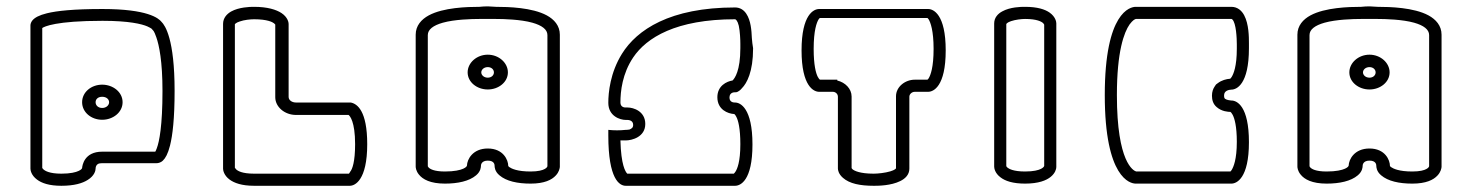

<svg xmlns="http://www.w3.org/2000/svg" viewBox="-20 -554 4738 618"><path d="M287.7 -225C287.7 -234.8 295.4 -242.5 308.9 -242.5C322.7 -242.5 331.2 -234.3 331.2 -225C331.2 -215.3 322.1 -206.5 308.9 -206.5C296 -206.5 287.7 -214.8 287.7 -225ZM244.3 -225C244.3 -192.6 273.7 -168.5 308.9 -168.5C343.7 -168.5 374.6 -192.3 374.6 -225C374.6 -257.7 343.7 -281.5 308.9 -281.5C273.7 -281.5 244.3 -257.4 244.3 -225ZM484.7 -76.8C482.4 -70.6 480.9 -67.3 479.8 -65.8H308.9C250.8 -65.8 244.9 -20.9 244.3 -13.3C243.9 -11.6 242.1 -8 233.2 -3.9C224 0.5 206.6 5 177.5 5C138.4 5 124.2 -4.5 119.3 -9.3C117.2 -11.4 116.3 -12.6 116 -13.2V-463.8C122.5 -468.4 159.3 -487 310 -487C395.4 -487 436.3 -476.7 454.1 -469.1C469 -462 468.1 -461.5 470 -459.1C473.1 -455.2 475.3 -456.5 483.2 -433.9C492.2 -408.2 503 -357 503 -261.2C503 -149.6 492.8 -98.2 484.7 -76.8ZM289.7 -20C291.8 -24.2 295.3 -28.8 308.9 -28.8H484.5C486.8 -28.8 496.1 -29.2 504.3 -37.1C512.5 -44.9 520.5 -58.8 527.2 -85.3C535.6 -118.6 542 -172.4 542 -261.6C542 -428.2 511.6 -471.9 500 -483.5C490.4 -495.6 454.7 -525 310 -525C216.6 -525 163.2 -519.2 131.1 -511.3C105.6 -505 91.9 -497.3 84.4 -488.4C79.6 -482.6 78 -476.5 78 -471.9V-11.2C78 -6.5 80.3 10.1 99.1 24C114 35.4 138.3 44 177.5 44C218.7 44 245.7 35.9 262.7 24.9C284.1 11.6 287.7 -4.9 287.7 -11.2V-11.4C287.7 -12.2 287.8 -16.3 289.7 -20Z M862 -479 866 -475V-241C866 -210 896 -184 933 -184H1102C1106 -181 1123 -163 1123 -90C1123 -33 1114 -9 1107 -1C1105 3 1104 4 1103 5H798C759 5 745 -4 740 -9C738 -12 737 -13 736 -14V-476C736 -476 739 -481 752 -485C766 -490 786 -492 798 -492C840 -492 857 -483 862 -479ZM1102 6ZM1109 -224H933C919 -224 909 -232 909 -242V-477C909 -481 907 -498 886 -512C869 -523 841 -532 798 -532H796H795C785 -532 749 -531 724 -517C710 -509 698 -496 698 -477V-11C698 -7 700 10 719 24C734 35 758 44 798 44H1106C1122 44 1162 27 1162 -90C1162 -197 1130 -220 1109 -224Z M1529.1 -321C1529.1 -329.9 1537.8 -338 1550 -338C1561.8 -338 1569.8 -330.3 1569.8 -321C1569.8 -311.7 1561.8 -304 1550 -304C1537.8 -304 1529.1 -312.1 1529.1 -321ZM1485.2 -321C1485.2 -289.7 1515.1 -266 1550 -266C1584.9 -266 1614.8 -289.7 1614.8 -321C1614.8 -351.9 1585.5 -378 1550 -378C1514.5 -378 1485.2 -351.9 1485.2 -321ZM1618.8 -16.5C1616.8 -18.3 1616.1 -19.5 1615.9 -20C1615.9 -38.5 1600.5 -76 1550 -76C1501.8 -76 1483.6 -41.3 1483 -21C1482.5 -19.1 1480.6 -15.3 1471.1 -11C1461.2 -6.5 1442.6 -2 1412 -2C1376.4 -2 1363.8 -10.4 1359.5 -15C1358.1 -16.6 1357.1 -18.2 1357 -18.7V-441.1C1357 -459.1 1374.5 -472.2 1405.3 -480.9C1442.7 -491.4 1496.5 -493 1524.7 -493H1574.2C1602.4 -493 1656.2 -491.4 1693.7 -480.9C1724.5 -472.2 1742 -459.1 1742 -441.1V-19.2C1741.6 -17.3 1740.2 -13.8 1733.2 -10C1726.2 -6.1 1712.7 -2 1688 -2C1645 -2 1626.7 -11 1618.8 -16.5ZM1318 -18C1318 -14.7 1318.9 -3.6 1328.5 8C1340.7 23.3 1365.2 37 1412 37C1453.4 37 1490.3 29.2 1512.4 10.3C1527.7 -2.3 1528 -17 1528 -20C1528 -20 1528 -20.1 1528 -20.3C1528 -22.5 1528.9 -37 1550 -37C1571.1 -37 1572 -24 1572 -20C1572 -17 1572.3 -2.3 1587.6 10.3C1609.6 29.2 1645.5 37 1688 37C1731.9 37 1756.1 25 1769 10.8C1779.5 -0.4 1781.3 -11.4 1782 -16.4V-442.3C1782 -471.4 1763.7 -491.6 1739.9 -504.5C1692.8 -529.9 1616.1 -532 1576.7 -532C1567.9 -532.5 1559.1 -533 1550.3 -533.5H1550C1541 -533.5 1532 -533 1523 -532C1483.5 -532 1407 -529.8 1360.1 -504.5C1336.3 -491.6 1318 -471.4 1318 -442.3Z M2338 -295C2319 -292 2289 -278 2289 -241C2289 -201 2323 -188 2343 -187C2344 -187 2347 -184 2350 -178C2356 -167 2363 -141 2363 -90C2363 -33 2353 -10 2347 -1C2345 2 2343 4 2342 5H1999C1993 -1 1979 -23 1977 -102H1994C2014 -102 2057 -113 2057 -155C2057 -196 2019 -208 2000 -208H1994H1993C1990 -208 1977 -209 1977 -224C1977 -260 1983 -317 2018 -369C2061 -433 2156 -492 2346 -492C2348 -492 2354 -488 2358 -471C2362 -452 2363 -426 2363 -413V-399C2363 -326 2345 -302 2338 -295ZM1994 -168H1997H1998C2001 -168 2018 -168 2018 -152C2018 -143 2013 -140 2006 -137C2000 -136 1995 -136 1994 -136C1984.5 -135 1975.2 -134.5 1966 -134.5C1956.8 -134.5 1947.5 -135 1938 -136V-118C1938 23 1974 44 1994 44H2346C2363 44 2402 28 2402 -89C2402 -206 2363 -224 2346 -224H2345C2341 -224 2328 -225 2328 -240C2328 -257 2343 -257 2346 -257H2348C2352 -257 2352 -258 2353 -258C2359 -261 2363 -264 2368 -270C2384 -286 2404 -323 2404 -398V-399C2402 -411 2401 -419 2400 -432C2399 -455 2397 -488 2382 -510C2374 -522 2362 -530 2346 -530C2136 -530 2030 -458 1982 -381C1944 -320 1938 -256 1938 -223C1938 -180 1976 -168 1994 -168Z M2614.9 -491.7C2616.7 -494.2 2618.1 -495.4 2618.8 -496L2965.4 -496C2966.1 -495.5 2967.3 -494.3 2969 -491.9C2975.1 -481.9 2985 -455.4 2985 -396.8C2985 -337.3 2975.3 -311.9 2969.1 -301.8C2967.3 -299.3 2965.9 -298.1 2965.2 -297.5L2924.5 -297.5C2893.1 -297.5 2864 -274.4 2864 -244.2V-12.2C2864 -11.9 2860.9 -6.9 2845.8 -2.5C2829.2 2.5 2805.8 5 2792 5C2747.5 5 2729.8 -4.4 2724.1 -9.1C2722 -11.3 2721.4 -12.3 2721.1 -12.8V-243.3C2721.1 -268.3 2700.6 -288.8 2675 -294.8V-297.5H2619.2C2617.7 -298.5 2615.3 -300.8 2612.2 -306.7C2606.2 -318.4 2599 -344.1 2599 -396.8C2599 -456.2 2608.7 -481.6 2614.9 -491.7ZM2721.1 -3.3 2721.1 -3.1C2721.1 -3.1 2721.1 -3.2 2721.1 -3.3ZM2693.2 18.4C2714.5 37.3 2749 44 2792 44H2793.1C2793.6 44 2794.3 44 2795.1 44C2807 44 2848 43.6 2877.5 28.9C2893.5 21.3 2907 8.3 2907 -11.1V-242.8C2907 -250.8 2914.9 -258.5 2924.5 -258.5H2967.5C2984.1 -258.5 3024 -275 3024 -391.8C3024 -508.5 2984.1 -525 2967.5 -525H2616.5C2599.9 -525 2560 -508.5 2560 -391.8C2560 -275 2599.9 -258.5 2616.5 -258.5H2660.5C2669.7 -258.5 2677 -251.4 2677 -242.8V-11.4C2677 -7.6 2678.6 5.8 2693.2 18.4Z M3337.4 -479.7C3339.6 -477.2 3340.6 -475.5 3341 -474.6V-19.9C3340.5 -18.2 3338.5 -14.5 3330.7 -10.5C3322.4 -6.3 3306.9 -2 3279.5 -2C3241.2 -2 3226.8 -10.8 3221.6 -15.5C3219.8 -17.6 3219.2 -18.6 3219 -19.1V-476.4C3219 -477 3221.6 -481.7 3234.2 -485.9C3248.1 -490.7 3268 -493 3279.5 -493C3317.8 -493 3332.3 -484.3 3337.4 -479.7ZM3218.9 -10.2 3218.9 -10C3218.9 -10 3218.9 -10.1 3218.9 -10.2ZM3358.5 -513.4C3343.4 -524 3319.1 -532 3279.5 -532H3278.5C3278.1 -532 3277.5 -532 3276.8 -532C3266.8 -532 3231.5 -531.6 3205.9 -517.3C3192 -509.9 3180 -497.2 3180 -478.4V-17.8C3180 -13.4 3181.9 3.3 3200.7 17.1C3215.6 28.5 3239.9 37 3279.5 37C3366 37 3380 -3.7 3380 -16.2V-478.8C3380 -483.6 3377.6 -499.9 3358.5 -513.4Z M3536 -248C3536 19.9 3618.4 37 3635.5 37H3943.5C3960.1 37 4000 20.5 4000 -96.3C4000 -212.8 3961.4 -230.5 3943.5 -230.5H3942.5C3939.8 -230.5 3927.7 -232.3 3923 -236.1C3921 -238.3 3920 -240.1 3920 -247C3920 -262.3 3935.5 -265.1 3943.5 -265.5C3960.1 -265.5 4000 -282 4000 -398.8V-414V-415C4000 -434.5 3999.9 -476.5 3984.6 -505C3976.8 -519.6 3963.4 -532 3943.5 -532H3635.5C3618.5 -532 3536 -515.9 3536 -248ZM3615.8 -475.3C3626.3 -489.5 3633 -492.2 3636 -493H3943.5C3944.3 -493 3945 -492.9 3946.4 -491.6C3959 -480 3961 -429.9 3961 -411.6V-397.3C3961 -340.2 3950.4 -315.8 3944.1 -305.8C3942.3 -303.3 3941 -301.8 3940.2 -300.9C3939.9 -300.9 3939.6 -300.8 3939.4 -300.7L3938.8 -300.5C3927.8 -299.7 3912.2 -295.9 3899.9 -286.4L3894 -282L3889.9 -275.9C3884.5 -268.2 3881 -258.4 3881 -245.8C3881 -232.5 3884.6 -219 3896.2 -209.3C3912.4 -195 3933.3 -193.9 3940.5 -193.8C3942 -192.7 3944.6 -190.2 3947.7 -184.3C3953.8 -172.6 3961 -147.6 3961 -97.6C3961 -40.6 3950.4 -16.4 3944.1 -6.4C3942.4 -4 3941.3 -2.7 3940.5 -2H3637C3628.4 -4.6 3575 -30.5 3575 -248C3575 -388.5 3598.1 -450 3615.8 -475.3Z M4367.1 -321C4367.1 -329.9 4375.8 -338 4388 -338C4399.8 -338 4407.8 -330.3 4407.8 -321C4407.8 -311.7 4399.8 -304 4388 -304C4375.8 -304 4367.1 -312.1 4367.1 -321ZM4323.2 -321C4323.2 -289.7 4353.1 -266 4388 -266C4422.9 -266 4452.8 -289.7 4452.8 -321C4452.8 -351.9 4423.5 -378 4388 -378C4352.5 -378 4323.2 -351.9 4323.2 -321ZM4456.8 -16.5C4454.8 -18.3 4454.1 -19.5 4453.9 -20C4453.9 -38.5 4438.5 -76 4388 -76C4339.8 -76 4321.6 -41.3 4321 -21C4320.5 -19.1 4318.6 -15.3 4309.1 -11C4299.2 -6.5 4280.6 -2 4250 -2C4214.4 -2 4201.8 -10.4 4197.5 -15C4196.1 -16.6 4195.1 -18.2 4195 -18.7V-441.1C4195 -459.1 4212.5 -472.2 4243.3 -480.9C4280.7 -491.4 4334.5 -493 4362.7 -493H4412.2C4440.4 -493 4494.2 -491.4 4531.7 -480.9C4562.5 -472.2 4580 -459.1 4580 -441.1V-19.2C4579.6 -17.3 4578.2 -13.8 4571.2 -10C4564.2 -6.1 4550.7 -2 4526 -2C4483 -2 4464.7 -11 4456.8 -16.5ZM4156 -18C4156 -14.7 4156.9 -3.6 4166.5 8C4178.7 23.3 4203.2 37 4250 37C4291.4 37 4328.3 29.2 4350.4 10.3C4365.7 -2.3 4366 -17 4366 -20C4366 -20 4366 -20.1 4366 -20.3C4366 -22.5 4366.9 -37 4388 -37C4409.1 -37 4410 -24 4410 -20C4410 -17 4410.3 -2.3 4425.6 10.3C4447.6 29.2 4483.5 37 4526 37C4569.9 37 4594.1 25 4607 10.8C4617.5 -0.4 4619.3 -11.4 4620 -16.4V-442.3C4620 -471.4 4601.7 -491.6 4577.9 -504.5C4530.8 -529.9 4454.1 -532 4414.7 -532C4405.9 -532.5 4397.1 -533 4388.3 -533.5H4388C4379 -533.5 4370 -533 4361 -532C4321.5 -532 4245 -529.8 4198.1 -504.5C4174.3 -491.6 4156 -471.4 4156 -442.3Z"/></svg>

Font: Platiipus Bold
Style: Bold
Weight: 400
Version: Version 001.000